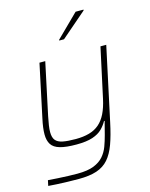

<svg xmlns="http://www.w3.org/2000/svg" viewBox="-137 -829 878 1122"><g transform="rotate(-15 302.0 -268.5)"><path d="M197 206Q166 206 131.5 205Q97 204 66.5 202.5Q36 201 14 199L21 166Q48 168 80 170Q112 172 143.5 173Q175 174 198 174Q260 174 297.5 159Q335 144 356.5 119Q378 94 389.5 63Q401 32 410 -2Q415 -22 420.5 -42.5Q426 -63 431 -83H427Q414 -59 393 -38Q372 -17 335 -4.5Q298 8 237 8Q174 8 137.5 -2.5Q101 -13 86 -36.5Q71 -60 71 -97Q71 -117 74 -140Q77 -163 83 -190L151 -510H186L119 -195Q113 -166 109.5 -142.5Q106 -119 106 -102Q106 -69 119.5 -52.5Q133 -36 162.5 -30Q192 -24 241 -24Q287 -24 322.5 -34Q358 -44 383.5 -66Q409 -88 426.5 -123.5Q444 -159 455 -210L520 -510H555L460 -67Q444 9 425 61Q406 113 378 145Q350 177 306.5 191.5Q263 206 197 206ZM296 -605 297 -610 432 -743H480L479 -738L325 -605Z"/></g></svg>

Font: Saira Thin
Style: Italic
Weight: 100
Italic angle: -12°
Designer: Hector Gatti with collaboration of the Omnibus-Type team
Foundry: Omnibus-Type
Version: Version 1.101